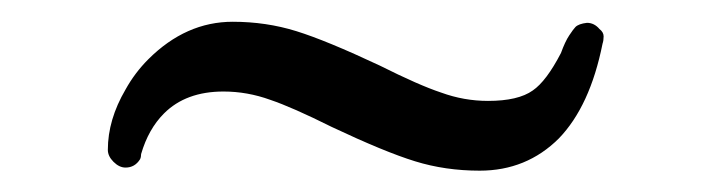

<svg xmlns="http://www.w3.org/2000/svg" viewBox="-20 -370 663 180"><path d="M429.7 -210Q473.6 -210 503.9 -240.2Q533.2 -270.5 544.9 -329.1Q545.9 -332 545.9 -335.9Q545.9 -339.8 542 -342.8Q537.1 -348.6 530.3 -348.6Q522.5 -347.7 519.5 -344.7Q517.6 -342.8 513.7 -336.9Q509.8 -331.1 505.9 -320.3Q492.2 -293.9 479.5 -285.2Q465.8 -275.4 437.5 -275.4Q415 -275.4 393.6 -283.2Q373 -290 335.9 -308.6Q286.1 -332 257.8 -340.8Q229.5 -349.6 198.2 -349.6Q154.3 -349.6 119.1 -314.5Q106.4 -301.8 97.7 -286.1Q81.1 -257.8 81.1 -229.5Q81.1 -223.6 86.4 -218.3Q91.8 -212.9 97.7 -212.9Q106.4 -212.9 111.3 -220.7Q112.3 -222.7 112.3 -225.6Q119.1 -249 133.8 -263.7Q154.3 -284.2 189.5 -284.2Q211.9 -284.2 233.4 -276.4Q253.9 -269.5 291 -251Q340.8 -227.5 369.1 -218.8Q397.5 -210 429.7 -210Z"/></svg>

Font: FakePearl
Style: ExtraLight
Weight: 300
Version: Version 1.2